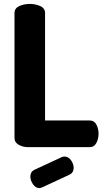

<svg xmlns="http://www.w3.org/2000/svg" viewBox="-20 -751 532 980"><path d="M122 0Q97 0 75.5 -12Q54 -24 54 -48V-684Q54 -709 78.5 -720Q103 -731 132 -731Q161 -731 185.5 -720Q210 -709 210 -684V-136H438Q461 -136 472 -115Q483 -94 483 -68Q483 -43 472 -21.5Q461 0 438 0ZM181 209Q162 209 148.5 189.5Q135 170 135 151Q135 126 155 116L295 51Q303 48 309 48Q329 48 342.5 67Q356 86 356 106Q356 130 336 140L196 205Q192 206 188.5 207.5Q185 209 181 209Z"/></svg>

Font: Dosis ExtraBold
Style: Regular
Weight: 800
Designer: EdgarTolentino, PabloImpallari, IginoMarini
Foundry: EdgarTolentino, PabloImpallari, IginoMarini
Version: Version 3.001; ttfautohint (v1.8.2)